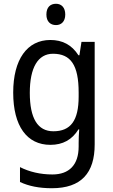

<svg xmlns="http://www.w3.org/2000/svg" viewBox="-20 -758 599 1018"><path d="M277 -738C247 -738 226 -720 226 -681C226 -644 247 -625 277 -625C305 -625 326 -644 326 -681C326 -719 305 -738 277 -738ZM247 -546C124 -546 50 -443 50 -267C50 -89 123 10 247 10C313 10 362 -17 396 -72H400C398 -53 397 -18 397 0V19C397 117 346 167 258 167C194 167 135 153 86 128V207C133 229 188 240 255 240C411 240 482 159 482 8V-536H412L401 -465H396C360 -521 310 -546 247 -546ZM261 -473C355 -473 397 -413 397 -268V-246C397 -119 355 -62 263 -62C180 -62 138 -130 138 -266C138 -399 181 -473 261 -473Z"/></svg>

Font: Noto Sans Ethiopic SemiCondensed
Style: Regular
Weight: 400
Width: 4
Designer: Monotype Design Team
Foundry: Monotype Imaging Inc.
Version: Version 2.102